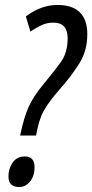

<svg xmlns="http://www.w3.org/2000/svg" viewBox="-20 -744 371 772"><path d="M61 -199H125Q136 -263 156.5 -299.5Q177 -336 221 -386Q267 -438 299 -489Q331 -540 331 -606Q331 -724 211 -724Q145 -724 84 -678L102 -617Q123 -631 145.5 -642Q168 -653 195 -653Q252 -653 252 -590Q252 -532 224 -493.5Q196 -455 152 -402Q114 -356 95 -314Q76 -272 61 -199ZM57 8Q83 8 101 -14.5Q119 -37 119 -71Q119 -115 80 -115Q48 -115 31 -90.5Q14 -66 14 -35Q14 8 57 8Z"/></svg>

Font: Noto Sans UI Condensed
Style: Italic
Weight: 400
Width: 3
Italic angle: -12°
Designer: Monotype Design Team
Foundry: Monotype Imaging Inc.
Version: Version 1.901